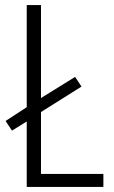

<svg xmlns="http://www.w3.org/2000/svg" viewBox="-20 -734 447 754"><path d="M85 0H386V-51H141V-294L300 -394L275 -432L141 -349V-714H85V-313L2 -259L27 -221L85 -257Z"/></svg>

Font: Noto Sans Thai Looped Condensed Light
Style: Regular
Weight: 300
Width: 3
Designer: Sasikarn Vongin, Ben Mitchell
Foundry: The Fontpad Ltd
Version: Version 1.001